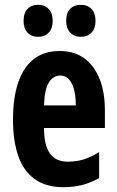

<svg xmlns="http://www.w3.org/2000/svg" viewBox="-20 -768 486 798"><path d="M228 -556Q289 -556 330.5 -525.5Q372 -495 394 -440Q416 -385 416 -309V-236H163Q163 -164 187.5 -130Q212 -96 262 -96Q296 -96 326.5 -105Q357 -114 392 -136V-28Q359 -9 322.5 0.5Q286 10 244 10Q170 10 123.5 -24Q77 -58 55.5 -121Q34 -184 34 -270Q34 -362 56 -426Q78 -490 121 -523Q164 -556 228 -556ZM231 -454Q201 -454 183 -425Q165 -396 163 -330H295Q295 -369 287.5 -396.5Q280 -424 266 -439Q252 -454 231 -454ZM78 -681Q78 -714 94.5 -731Q111 -748 138 -748Q166 -748 182.5 -730.5Q199 -713 199 -681Q199 -650 182.5 -632.5Q166 -615 139 -615Q111 -615 94.5 -632.5Q78 -650 78 -681ZM255 -681Q255 -714 271.5 -731Q288 -748 316 -748Q344 -748 360.5 -730.5Q377 -713 377 -681Q377 -650 360.5 -632.5Q344 -615 316 -615Q288 -615 271.5 -633Q255 -651 255 -681Z"/></svg>

Font: Noto Sans Display ExtraCondensed
Style: Bold
Weight: 700
Width: 2
Designer: Monotype Design Team
Foundry: Monotype Imaging Inc.
Version: Version 2.003